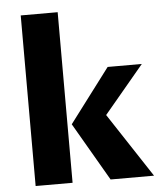

<svg xmlns="http://www.w3.org/2000/svg" viewBox="-55 -830 741 877"><g transform="rotate(-5 316.0 -391.0)"><path d="M72.8 -782.2H242.2V0H72.8ZM416.5 0 261.7 -266.6 447.8 -513.2H604.5L421.9 -294.9L615.7 0Z"/></g></svg>

Font: Proza Libre
Style: Bold
Weight: 700
Designer: Jasper de Waard
Foundry: Jasper de Waard
Version: Version 1.000; ttfautohint (v1.4.1.8-43bc)